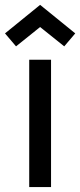

<svg xmlns="http://www.w3.org/2000/svg" viewBox="-35 -762 326 782"><path d="M84 0V-518.6H172.9V0ZM30.3 -573.2 -14.6 -626 128.4 -742.2 271.5 -626 226.6 -573.2 128.4 -651.9Z"/></svg>

Font: Voltaire
Style: Regular
Weight: 400
Designer: Yvonne Schüttler, Eben Sorkin, Emma Marichal
Foundry: Sorkin Type Co.
Version: Version 1.010; ttfautohint (v1.8.4.7-5d5b)